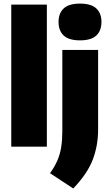

<svg xmlns="http://www.w3.org/2000/svg" viewBox="-20 -834 622 1092"><path d="M44 0V-808H246.5V0ZM396.5 238 264.5 151Q291.5 113.5 306.8 77.8Q322 42 328.2 1.8Q334.5 -38.5 334.5 -90V-550H538V-98Q538 -4.5 506.8 75.8Q475.5 156 396.5 238ZM435 -604.5Q371.5 -604.5 342.2 -632Q313 -659.5 313 -709Q313 -758.5 342.2 -786Q371.5 -813.5 435 -813.5Q498.5 -813.5 527.8 -786Q557 -758.5 557 -709Q557 -659.5 527.8 -632Q498.5 -604.5 435 -604.5Z"/></svg>

Font: Encode Sans Semi Condensed Black
Style: Regular
Weight: 900
Width: 4
Designer: Multiple Designers
Foundry: Impallari Type
Version: Version 3.000; ttfautohint (v1.8.3) -l 8 -r 50 -G 200 -x 14 